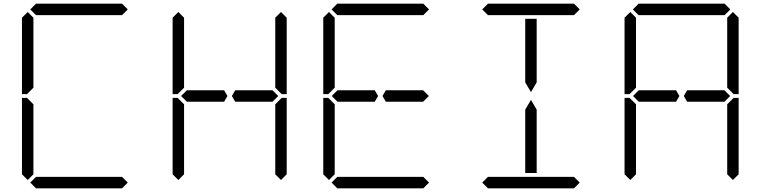

<svg xmlns="http://www.w3.org/2000/svg" viewBox="-20 -1020 4120 1040"><path d="M99 -924 130 -955 161 -924V-918V-875V-545L126 -510H99ZM161 -76 130 -45 99 -76V-490H126L161 -455V-125V-83ZM144 -969 175 -1000H641L672 -969L641 -938H620H439H377H196H175ZM672 -31 641 0H175L144 -31L175 -62H196H377H439H620H641Z M1194 -531 1212 -500 1194 -469H1193H1172H1171H1061H997H992L961 -500L992 -531H997H1044H1171H1172H1193ZM915 -924 946 -955 977 -924V-918V-875V-545L942 -510H915ZM977 -76 946 -45 915 -76V-490H942L977 -455V-125V-83ZM1474 -513 1487 -500 1456 -469H1454H1451H1277H1275H1255H1254L1236 -500L1254 -531H1277H1400H1456ZM1471 -924 1502 -955 1533 -924V-510H1506L1471 -545V-550V-875V-918ZM1533 -76 1502 -45 1471 -76V-83V-125V-455L1506 -490H1533Z M2010 -531 2028 -500 2010 -469H2009H1988H1987H1877H1813H1808L1777 -500L1808 -531H1813H1860H1987H1988H2009ZM1731 -924 1762 -955 1793 -924V-918V-875V-545L1758 -510H1731ZM1793 -76 1762 -45 1731 -76V-490H1758L1793 -455V-125V-83ZM1776 -969 1807 -1000H2273L2304 -969L2273 -938H2252H2071H2009H1828H1807ZM2290 -513 2303 -500 2272 -469H2270H2267H2093H2091H2071H2070L2052 -500L2070 -531H2093H2216H2272ZM2304 -31 2273 0H1807L1776 -31L1807 -62H1828H2009H2071H2252H2273Z M2887 -83H2825V-382V-426L2856 -479L2887 -426V-229ZM2592 -969 2623 -1000H3089L3120 -969L3089 -938H3068H2887H2825H2644H2623ZM2825 -618V-918H2887V-857V-574L2856 -521L2825 -574ZM3120 -31 3089 0H2623L2592 -31L2623 -62H2644H2825H2887H3068H3089Z M3642 -531 3660 -500 3642 -469H3641H3620H3619H3509H3445H3440L3409 -500L3440 -531H3445H3492H3619H3620H3641ZM3363 -924 3394 -955 3425 -924V-918V-875V-545L3390 -510H3363ZM3425 -76 3394 -45 3363 -76V-490H3390L3425 -455V-125V-83ZM3408 -969 3439 -1000H3905L3936 -969L3905 -938H3884H3703H3641H3460H3439ZM3922 -513 3935 -500 3904 -469H3902H3899H3725H3723H3703H3702L3684 -500L3702 -531H3725H3848H3904ZM3919 -924 3950 -955 3981 -924V-510H3954L3919 -545V-550V-875V-918ZM3981 -76 3950 -45 3919 -76V-83V-125V-455L3954 -490H3981Z"/></svg>

Font: DSEG14 Classic
Style: Light
Weight: 300
Designer: Keshikan(Twitter:@keshinomi_88pro)
Version: Version 0.46